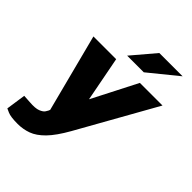

<svg xmlns="http://www.w3.org/2000/svg" viewBox="-267 -846 1134 1134"><g transform="rotate(45 300.0 -279.0)"><path d="M89.5 165Q30.5 165 6 154Q-18.5 143 -18.5 143L-0.5 20L48.5 23Q98.5 27 122.2 17.2Q146 7.5 153.5 -4.8Q161 -17 162.5 -20L166.5 -30L40.5 -517H230.5L284.5 -236L428.5 -517H617.5L344 -30Q298 51.5 256.8 93.5Q215.5 135.5 174.8 150.2Q134 165 89.5 165ZM261.5 -577.5 385 -723H579.5L400.5 -577.5Z"/></g></svg>

Font: Public Sans Thin Black
Style: Italic
Weight: 900
Italic angle: -8°
Version: Version 2.001